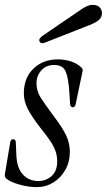

<svg xmlns="http://www.w3.org/2000/svg" viewBox="-35 -760 439 789"><path d="M116 9Q83 9 46.5 -1Q10 -11 -9 -26Q-16 -32 -15 -44L7 -175Q9 -188 19 -188Q30 -188 30 -174L32 -126Q34 -69 59.5 -42.5Q85 -16 122 -16Q154 -16 177 -36.5Q200 -57 200 -97Q200 -120 193 -139.5Q186 -159 171 -181.5Q156 -204 130 -236Q96 -280 79.5 -311.5Q63 -343 63 -377Q63 -440 102.5 -478Q142 -516 203 -516Q230 -516 255.5 -508Q281 -500 298 -484Q307 -477 304 -466L276 -332Q273 -319 264 -319Q255 -319 253 -333L250 -381Q246 -441 234.5 -467Q223 -493 187 -493Q155 -493 135 -471Q115 -449 115 -418Q115 -385 133 -357.5Q151 -330 182 -288Q223 -234 237.5 -202Q252 -170 252 -137Q252 -95 233.5 -62Q215 -29 184 -10Q153 9 116 9ZM150 -585Q132 -578 127 -591Q123 -601 140 -613L297 -720Q325 -740 345 -740Q365 -740 374.5 -730Q384 -720 384 -706Q384 -691 373.5 -680Q363 -669 333 -657Z"/></svg>

Font: Instrument Serif
Style: Italic
Weight: 400
Italic angle: -13°
Designer: Rodrigo Fuenzalida
Foundry: fragTYPE
Version: Version 1.000; ttfautohint (v1.8.4.7-5d5b);gftools[0.9.27]